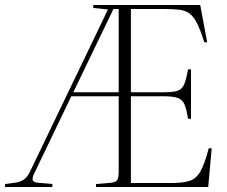

<svg xmlns="http://www.w3.org/2000/svg" viewBox="-30 -750 912 770"><path d="M-10 0V-12L29 -17Q46 -19 62 -27.5Q78 -36 90 -61L403 -712L344 -718V-730H773L801 -580L789 -581Q774 -629 760.5 -656Q747 -683 730.5 -695.5Q714 -708 688.5 -711Q663 -714 624 -714H495V-380H629Q667 -380 684 -386.5Q701 -393 709 -412.5Q717 -432 724 -472H736V-273L724 -274Q718 -312 710 -331Q702 -350 683.5 -357Q665 -364 625 -364H495V-16H655Q703 -16 730 -24.5Q757 -33 774 -63Q791 -93 807 -155H819L805 0H355V-12L415 -17Q435 -19 440.5 -28.5Q446 -38 446 -63V-364H256L108 -56Q99 -38 101 -28.5Q103 -19 123 -17L180 -12V0ZM264 -380H446V-714H425Z"/></svg>

Font: Display Extralight
Style: Regular
Weight: 200
Designer: Latin by Veronika Burian and Jose Scaglione. Greek by Irene Vlachou. Cyrillic by Vera Evstafieva.
Foundry: TypeTogether
Version: Version 3.002